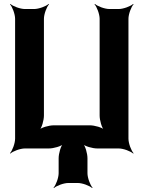

<svg xmlns="http://www.w3.org/2000/svg" viewBox="-20 -757 740 979"><path d="M57 -661V-50C57 -26 43 11 31 24L33 26C46 14 83 0 107 0H229C253 0 293 -11 305 -24L303 -26C290 -14 279 26 279 50V126C279 150 265 187 253 200L255 202C268 190 305 176 329 176H376C400 176 437 190 450 202L452 200C440 187 426 150 426 126V50C426 26 415 -14 402 -26L400 -24C412 -11 452 0 476 0H585C609 0 646 14 659 26L661 24C649 11 635 -26 635 -50V-661C635 -685 649 -722 661 -735L659 -737C646 -725 609 -711 585 -711H538C514 -711 477 -725 464 -737L462 -735C474 -722 488 -685 488 -661V-168C488 -144 499 -104 512 -92L514 -94C502 -107 462 -118 438 -118H254C230 -118 190 -107 178 -94L180 -92C193 -104 204 -144 204 -168V-661C204 -685 218 -722 230 -735L228 -737C215 -725 178 -711 154 -711H107C83 -711 46 -725 33 -737L31 -735C43 -722 57 -685 57 -661Z"/></svg>

Font: Asimov
Style: Edge
Weight: 500
Designer: Google
Version: Version 2.000980: 2014